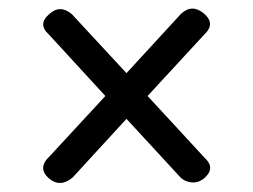

<svg xmlns="http://www.w3.org/2000/svg" viewBox="-20 -561 580 441"><path d="M92 -151.5Q65.5 -175.5 93.5 -201.5L222 -340.5L92.5 -481.5Q65.5 -505.5 93.5 -529Q118.5 -551.5 145.5 -528L270.5 -393L396 -529.5Q421.5 -553 449 -529.5Q475.5 -506.5 449.5 -482L319 -340.5L450.5 -198Q475.5 -175 449.5 -152Q436.5 -141 421.2 -142Q406 -143 395.5 -152.5L270.5 -288L147 -153.5Q118.5 -129 92 -151.5Z"/></svg>

Font: Fraunces 9pt
Style: Bold
Weight: 700
Version: Version 1.000;[b76b70a41]